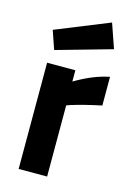

<svg xmlns="http://www.w3.org/2000/svg" viewBox="-116 -813 603 873"><g transform="rotate(15 186.0 -376.5)"><path d="M62 0V-500H195V-447Q279 -497 355 -512V-377Q274 -360 216 -342L196 -335V0ZM48 -651 300 -753 340 -638 78 -564Z"/></g></svg>

Font: Titillium Web[RUS by Daymarius]
Style: Bold
Weight: 700
Designer: Cyrillization by Daymarius
Foundry: Cyrillization by Daymarius
Version: Version 1.002 September 11, 2018